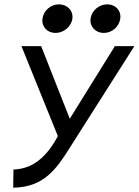

<svg xmlns="http://www.w3.org/2000/svg" viewBox="-20 -664 640 886"><path d="M459 -512C497 -512 530 -541 535 -578C540 -615 513 -644 475 -644C437 -644 403 -615 398 -578C393 -541 421 -512 459 -512ZM236 -512C274 -512 309 -541 314 -578C319 -615 290 -644 252 -644C214 -644 181 -615 176 -578C171 -541 198 -512 236 -512ZM42 118 41 202H45C182 199 241 115 300 21L600 -451H510L302 -116L170 -451H79L247 -36C189 73 122 114 47 118Z"/></svg>

Font: Charger
Style: BdIt
Weight: 400
Designer: Jasper
Foundry: Cannot Into Space Fonts
Version: Version 0.98